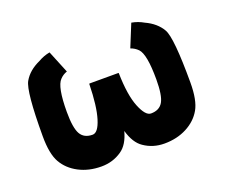

<svg xmlns="http://www.w3.org/2000/svg" viewBox="-91 -651 926 788"><g transform="rotate(-20 372.0 -257.5)"><path d="M367 -106Q352 -50 319 -28Q280 -1 230 -1Q175 -1 132 -23.5Q89 -46 67 -84.5Q45 -123 45 -200Q45 -396 67 -434.5Q89 -473 138 -495Q162 -509 189 -514L229 -416Q211 -410 198 -396Q172 -370 172 -260Q172 -190 187.5 -163Q203 -136 240 -136Q264 -136 280 -188Q296 -240 298 -336Q299 -337 299 -338H426Q426 -337 427 -336Q429 -240 450 -188Q471 -136 495 -136Q532 -136 547.5 -163Q563 -190 563 -260Q563 -370 538 -396Q524 -410 506 -416L546 -514Q574 -509 598 -495Q646 -473 668 -434.5Q690 -396 690 -200Q690 -123 668 -84.5Q646 -46 603 -23.5Q560 -1 505 -1Q455 -1 416 -28Q383 -50 367 -106Z"/></g></svg>

Font: Barlow
Style: Bold
Weight: 700
Designer: Jeremy Tribby
Foundry: Jeremy Tribby
Version: Version 1.101 August 23, 2024